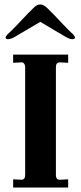

<svg xmlns="http://www.w3.org/2000/svg" viewBox="-20 -842 365 862"><path d="M39 0V-37L76 -35Q93 -35 93 -57V-541Q93 -550 88 -556.5Q83 -563 74 -562L39 -560V-597H286V-560L251 -562H249Q231 -562 231 -541V-57Q231 -45 236 -39.5Q241 -34 251 -35L286 -37V0ZM16 -666Q5 -666 5 -674Q5 -677 13 -687Q25 -699 33 -706Q57 -730 81 -756L104 -780L128 -804Q144 -822 161 -822Q176 -822 194 -804L218 -780L241 -756Q265 -730 289 -706Q297 -699 309 -687Q317 -677 317 -674Q317 -666 305 -666Q292 -666 272 -678L161 -744L49 -678Q30 -666 16 -666Z"/></svg>

Font: UnnaBold
Style: Bold
Weight: 700
Designer: Jorge de Buen Unna
Foundry: Omnibus-Type
Version: Version 2.008;hotconv 1.0.109;makeotfexe 2.5.65596